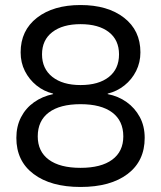

<svg xmlns="http://www.w3.org/2000/svg" viewBox="-20 -734 640 763"><path d="M300 9Q182 9 113.5 -42.5Q45 -94 45 -186Q45 -232 63.5 -268Q82 -304 115 -327.5Q148 -351 191 -360V-362Q154 -371 125 -394.5Q96 -418 79 -451.5Q62 -485 62 -526Q62 -613 127 -663.5Q192 -714 300 -714Q408 -714 473 -663.5Q538 -613 538 -526Q538 -486 521 -452Q504 -418 474.5 -394.5Q445 -371 408 -362V-360Q450 -352 483 -328.5Q516 -305 535.5 -269Q555 -233 555 -186Q555 -94 487 -42.5Q419 9 300 9ZM300 -67Q382 -67 426 -99.5Q470 -132 470 -192Q470 -254 426 -287Q382 -320 300 -320Q218 -320 174 -287Q130 -254 130 -192Q130 -132 174 -99.5Q218 -67 300 -67ZM300 -396Q372 -396 412.5 -428Q453 -460 453 -518Q453 -575 412.5 -606.5Q372 -638 300 -638Q229 -638 188 -606.5Q147 -575 147 -518Q147 -461 188 -428.5Q229 -396 300 -396Z"/></svg>

Font: Nunito Sans 7pt
Style: Regular
Weight: 400
Designer: Vernon Adams
Foundry: Vernon Adams
Version: Version 3.101;gftools[0.9.27]